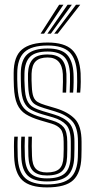

<svg xmlns="http://www.w3.org/2000/svg" viewBox="-20 -788 403 815"><path d="M179 -43.2Q140 -43.2 121 -61.6Q102 -80 100.5 -125.2Q100 -148 99.8 -167.4Q99.5 -186.8 100.5 -208H115.5Q114.5 -186.5 114.8 -167.9Q115 -149.2 115.8 -125.8Q116.8 -88.2 131.6 -72.1Q146.5 -56 179 -56Q215 -56 231.6 -71Q248.2 -86 249.5 -122.2Q250.5 -144.5 250.4 -155.2Q250.2 -166 250.2 -186.2Q250.2 -224 237.6 -239.8Q225 -255.5 197.8 -263.5L150.2 -277.5Q113 -288.5 89.1 -303.5Q65.2 -318.5 53.1 -345.6Q41 -372.8 39 -420.5Q38.2 -440.8 38.1 -452Q38 -463.2 38 -477.2Q38 -548.8 73.5 -578.1Q109 -607.5 182.2 -607.5Q253.2 -607.5 285.5 -577.1Q317.8 -546.8 322.2 -477.2Q323 -465.5 322.8 -440.5Q322.5 -415.5 320.5 -394.8H305.8Q307.5 -416.8 307.6 -441.1Q307.8 -465.5 307 -476.8Q303.5 -538.8 274.8 -566.8Q246 -594.8 182.2 -594.8Q113.8 -594.8 83.5 -566.5Q53.2 -538.2 53.2 -475.8Q53 -463.8 53.1 -451.2Q53.2 -438.8 54.2 -420.8Q56.5 -375.2 67.9 -350.5Q79.2 -325.8 100.6 -313Q122 -300.2 154.8 -290.5L201.8 -276.5Q234.8 -266.8 250.1 -248Q265.5 -229.2 265.5 -186.2Q265.5 -164 265.6 -153.9Q265.8 -143.8 264.8 -121.5Q263.2 -81.2 244.1 -62.2Q225 -43.2 179 -43.2ZM179 -17.8Q124 -17.8 98.2 -42Q72.5 -66.2 70.2 -124.2Q69.5 -145 69.4 -166.6Q69.2 -188.2 70.5 -208H85.5Q84.5 -188.2 84.6 -167.1Q84.8 -146 85.5 -124.8Q87.2 -73 109.8 -51.9Q132.2 -30.8 179 -30.8Q230.5 -30.8 254.4 -51.4Q278.2 -72 280 -122Q280.8 -140 280.6 -153.9Q280.5 -167.8 280.5 -186.2Q280.5 -237 261.1 -257.9Q241.8 -278.8 205.5 -289.5L159 -303Q130.5 -311.5 111.2 -322.5Q92 -333.5 81.6 -356Q71.2 -378.5 69.2 -420.8Q68.5 -436.8 68.4 -450Q68.2 -463.2 68.2 -475.5Q68.5 -533 96 -557.6Q123.5 -582.2 182.2 -582.2Q239.5 -582.2 264.2 -556.2Q289 -530.2 292 -476Q292.8 -462.8 292.5 -438.5Q292.2 -414.2 290.5 -394.8H275.8Q277 -414 277.2 -439.9Q277.5 -465.8 277 -474.2Q274.5 -525.5 251.8 -547.4Q229 -569.2 182.2 -569.2Q130.2 -569.2 107.6 -547Q85 -524.8 83.8 -476.2Q83.2 -458.2 83.6 -447.6Q84 -437 84.8 -421Q86.2 -382.8 94.9 -362.9Q103.5 -343 120.4 -333.2Q137.2 -323.5 163 -316L209.2 -302.2Q252.5 -289.5 274.2 -265.4Q296 -241.2 296 -186.2Q296 -170.8 296 -156.1Q296 -141.5 295.2 -121.5Q293.2 -66.8 266.9 -42.2Q240.5 -17.8 179 -17.8ZM179 7.5Q107.8 7.5 75.1 -22.6Q42.5 -52.8 40 -123Q39.2 -144.8 39.2 -166Q39.2 -187.2 40.5 -208H55.5Q54.2 -188.5 54.4 -166.6Q54.5 -144.8 55.2 -123.5Q57.5 -59 86.9 -32.1Q116.2 -5.2 179 -5.2Q248.8 -5.2 278.6 -32.6Q308.5 -60 310.5 -121Q311.2 -143.2 311.1 -153.6Q311 -164 311 -186.2Q311 -246.8 286.2 -273.9Q261.5 -301 213 -315.2L167.2 -329Q145 -335.5 130.6 -343.8Q116.2 -352 108.8 -369.5Q101.2 -387 99.8 -421.2Q99.2 -439 98.8 -449.2Q98.2 -459.5 98.8 -475.2Q100.2 -516 118.8 -536.4Q137.2 -556.8 182.2 -556.8Q221 -556.8 240.4 -537.6Q259.8 -518.5 262 -474Q262.5 -464.5 262.2 -441Q262 -417.5 260.8 -394.8H245.8Q247 -417 247.2 -440.8Q247.5 -464.5 246.8 -473.5Q242.8 -544 182.2 -544Q148.2 -544 131.8 -527.9Q115.2 -511.8 114 -475Q113.5 -458.5 113.9 -447.9Q114.2 -437.2 115 -421.5Q116.2 -391.8 122.1 -376.9Q128 -362 139.9 -355Q151.8 -348 171.5 -342L216.8 -328.5Q268.8 -312.8 297.5 -283.4Q326.2 -254 326.2 -186.2Q326.2 -163.8 326.2 -153.4Q326.2 -143 325.5 -120.8Q323.5 -54.5 291 -23.5Q258.5 7.5 179 7.5ZM152.2 -645 231 -767.8H249.2L167 -645ZM210 -645 302.5 -767.8H320.5L224.8 -645ZM181.2 -645 266.8 -767.8H285L195.8 -645Z"/></svg>

Font: Big Shoulders Inline Text
Style: Regular
Weight: 400
Designer: Patric King
Foundry: XO Type Co
Version: Version 1.000